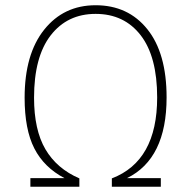

<svg xmlns="http://www.w3.org/2000/svg" viewBox="-20 -713 730 733"><path d="M345 -693Q469 -693 542.5 -601.5Q616 -510 616 -341Q616 -107 465 -33H594V0H407V-32Q580 -98 580 -341Q580 -497 517 -578.5Q454 -660 345 -660Q237 -660 173.5 -578Q110 -496 110 -340Q110 -217 153.5 -143Q197 -69 283 -32V0H96V-33H226Q148 -74 111 -146.5Q74 -219 74 -340Q74 -506 148.5 -599.5Q223 -693 345 -693Z"/></svg>

Font: Fira Sans UltraLight
Style: Regular
Weight: 200
Designer: Carrois Corporate & Edenspiekermann AG
Foundry: Carrois Corporate GbR & Edenspiekermann AG
Version: Version 4.106;PS 004.106;hotconv 1.0.70;makeotf.lib2.5.58329